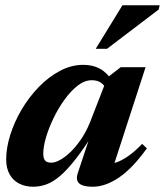

<svg xmlns="http://www.w3.org/2000/svg" viewBox="-20 -697 627 730"><path d="M276 -39.5 330.5 -204 343.5 -203.5Q302.5 -137 269.5 -94.5Q236.5 -52 209 -28.5Q181.5 -5 156.5 4Q131.5 13 106.5 13Q76.5 13 53.2 1.2Q30 -10.5 16.8 -33.8Q3.5 -57 3.5 -91Q3.5 -134.5 19 -184Q34.5 -233.5 62.2 -280.5Q90 -327.5 127.2 -366Q164.5 -404.5 207.8 -427.5Q251 -450.5 297 -450.5Q332 -450.5 359 -436.2Q386 -422 409 -387.5L385 -354.5Q380 -370 366 -381Q352 -392 329 -392Q302 -392 275.8 -371.8Q249.5 -351.5 225.8 -318.8Q202 -286 183.8 -248.2Q165.5 -210.5 155 -174.8Q144.5 -139 144.5 -113Q144.5 -94 151.8 -86.2Q159 -78.5 175 -78.5Q189.5 -78.5 208.2 -88.8Q227 -99 247.2 -118.2Q267.5 -137.5 287 -165.8Q306.5 -194 321.5 -230L388.5 -402.5L439 -441.5H533.5L402.5 -38L383.5 -72Q404 -72.5 425.8 -80.8Q447.5 -89 471 -106Q494.5 -123 520.5 -150L538.5 -133Q483.5 -56.5 432 -21.8Q380.5 13 332.5 13Q295 13 281 0.2Q267 -12.5 276 -39.5ZM344 -511.5 445.5 -677H587L583.5 -661L387 -511.5Z"/></svg>

Font: Newsreader 24pt
Style: Bold Italic
Weight: 700
Italic angle: -17°
Designer: Hugues Gentile
Foundry: Production Type
Version: Version 1.003